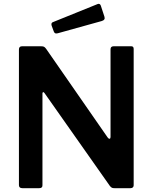

<svg xmlns="http://www.w3.org/2000/svg" viewBox="-20 -984 798 1004"><path d="M667 -742Q679 -742 679 -728V-15Q679 -8 674.5 -4Q670 0 662 0H579Q572 0 567 -1.5Q562 -3 555 -11L213 -497Q209 -503 205.5 -502Q202 -501 202 -496V-16Q203 0 185 0H97Q79 0 79 -16V-725Q79 -742 95 -742H195Q205 -742 210 -739.5Q215 -737 221 -729L543 -265Q549 -257 553.5 -258.5Q558 -260 558 -268V-726Q558 -742 574 -742ZM507 -955 526 -897Q532 -880 512 -874L282 -810Q273 -808 268.5 -810Q264 -812 261 -820L250 -850Q246 -864 256 -868L491 -963Q502 -967 507 -955Z"/></svg>

Font: Libre Franklin Thin SemiBold
Style: Regular
Weight: 600
Version: Version 3.000